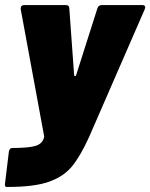

<svg xmlns="http://www.w3.org/2000/svg" viewBox="-26 -540 594 759"><path d="M-6 184 9 60Q10 53 13.5 49Q17 45 22 45Q86 45 113.5 37Q141 29 148 4Q148 2 148.5 0Q149 -2 148 -4L56 -503V-507Q56 -520 71 -520H234Q248 -520 248 -507L267 -243Q268 -239 271 -239Q274 -239 275 -243L359 -507Q363 -520 377 -520H536Q548 -520 548 -511L546 -503L326 2Q291 79 257.5 119Q224 159 166 179Q108 199 6 199H-1Q-8 199 -6 184Z"/></svg>

Font: Barlow Black
Style: Italic
Weight: 900
Italic angle: -7°
Designer: Jeremy Tribby
Foundry: Tribby Type
Version: Version 1.408